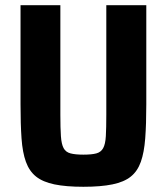

<svg xmlns="http://www.w3.org/2000/svg" viewBox="-20 -708 639 736"><path d="M299.5 8Q233.2 8 188.7 -1.2Q144.3 -10.4 118.3 -31.1Q92.4 -51.7 79.3 -87.7Q66.3 -123.6 62.5 -177.8Q58.7 -231.9 58.7 -307.9V-688H211.4V-268.3Q211.4 -216.8 213.5 -186Q215.6 -155.2 223.9 -140Q232.1 -124.7 250.4 -120Q268.7 -115.2 299.5 -115.2Q331.8 -115.2 349.4 -120Q366.9 -124.7 375.4 -140Q383.9 -155.2 385.7 -186Q387.5 -216.8 387.5 -268.3V-688H540.8V-307.9Q540.8 -231.9 536.7 -177.8Q532.6 -123.6 519.9 -87.7Q507.1 -51.7 481.4 -31.1Q455.8 -10.4 411.1 -1.2Q366.4 8 299.5 8Z"/></svg>

Font: Saira Thin SemiCondensed
Style: Regular
Weight: 100
Width: 4
Version: Version 1.101